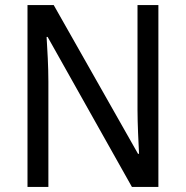

<svg xmlns="http://www.w3.org/2000/svg" viewBox="-20 -734 730 754"><path d="M602 0V-714H520V-302C520 -247 524 -172 526 -130H522L191 -714H88V0H170V-413C170 -475 166 -539 163 -589H167L498 0Z"/></svg>

Font: Noto Sans Myanmar UI SemiCondensed
Style: Regular
Weight: 400
Width: 4
Designer: Monotype Design Team
Foundry: Monotype Imaging Inc.
Version: Version 2.103